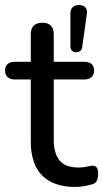

<svg xmlns="http://www.w3.org/2000/svg" viewBox="-24 -732 409 761"><path d="M275 9Q216 9 176.5 -12Q137 -33 117.5 -73Q98 -113 98 -171V-417H34Q16 -417 6 -426.5Q-4 -436 -4 -452Q-4 -469 6 -478Q16 -487 34 -487H98V-596Q98 -619 110 -630.5Q122 -642 144 -642Q166 -642 177.5 -630.5Q189 -619 189 -596V-487H310Q329 -487 339 -478Q349 -469 349 -452Q349 -436 339 -426.5Q329 -417 310 -417H189V-179Q189 -124 212 -96Q235 -68 288 -68Q307 -68 320 -71.5Q333 -75 343 -75Q352 -76 358.5 -69Q365 -62 365 -43Q365 -29 360.5 -17.5Q356 -6 343 -2Q331 2 311 5.5Q291 9 275 9ZM278 -525Q268 -525 261.5 -531Q255 -537 255 -549V-677Q255 -712 290 -712Q306 -712 314.5 -702.5Q323 -693 320 -676L302 -547Q301 -537 295 -531Q289 -525 278 -525Z"/></svg>

Font: Nunito Medium
Style: Regular
Weight: 500
Designer: Vernon Adams
Foundry: Vernon Adams
Version: Version 3.601